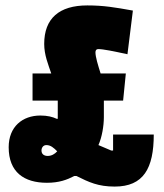

<svg xmlns="http://www.w3.org/2000/svg" viewBox="-20 -651 603 708"><path d="M302 -631C198 -631 143 -583 143 -489C143 -448 158 -413 169 -380H100V-280H193V-213H189C174 -220 155 -225 129 -225C63 -225 12 -184 12 -108C12 -16 69 23 153 23C198 23 227 12 254 -2H262C308 21 342 37 403 37C509 37 547 -30 547 -155H397V-96H390L343 -116C356 -145 363 -187 363 -219V-280H434L444 -380H351C341 -412 332 -441 332 -458C332 -465 335 -470 342 -470C361 -470 399 -462 450 -451L470 -612C403 -624 362 -631 302 -631ZM133 -96C133 -106 139 -116 151 -116C167 -116 178 -106 191 -93C182 -83 170 -76 156 -76C142 -76 133 -83 133 -96Z"/></svg>

Font: Passion One
Style: Regular
Weight: 400
Designer: Alejandro Lo Celso
Foundry: Fontstage
Version: Version 1.001